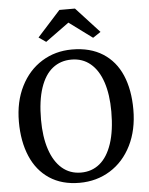

<svg xmlns="http://www.w3.org/2000/svg" viewBox="-64 -1034 850 1097"><g transform="rotate(-5 361.5 -486.0)"><path d="M32.2 0ZM370.1 -751.5Q474.6 -751.5 546.4 -705.8Q618.2 -660.2 654.1 -576.7Q689.9 -493.2 689.9 -379.4Q689.9 -262.7 645.8 -174.1Q601.6 -85.4 523.7 -37.1Q445.8 11.2 348.1 11.2Q246.6 11.2 175.5 -35.9Q104.5 -83 68.4 -168.2Q32.2 -253.4 32.2 -366.2Q32.2 -481.4 76.2 -568.8Q120.1 -656.2 197 -703.9Q273.9 -751.5 370.1 -751.5ZM361.3 -46.4Q423.3 -46.4 468.5 -83.5Q513.7 -120.6 538.6 -195.1Q563.5 -269.5 563.5 -378.9Q563.5 -476.6 539.8 -547.6Q516.1 -618.7 470.7 -656.5Q425.3 -694.3 361.8 -694.3Q299.3 -694.3 253.9 -658.4Q208.5 -622.6 183.8 -549.3Q159.2 -476.1 159.2 -366.7Q159.2 -269 183.1 -196.8Q207 -124.5 252.4 -85.4Q297.9 -46.4 361.3 -46.4ZM318.4 -982.9H407.7L541.5 -837.4L496.6 -807.6L363.3 -906.2L227.5 -807.6L186 -836.4Z"/></g></svg>

Font: Merriweather
Style: Regular
Weight: 400
Designer: Eben Sorkin
Foundry: Eben Sorkin
Version: Version 1.584; ttfautohint (v1.6)